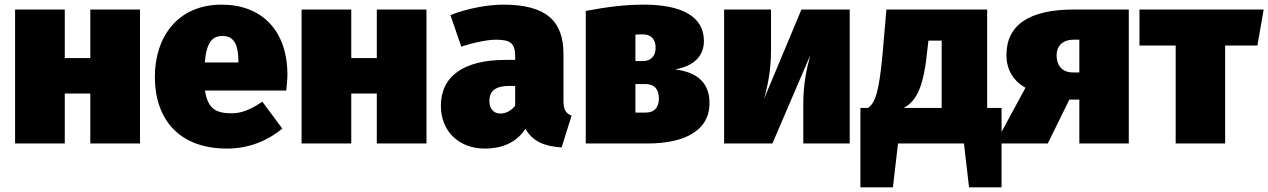

<svg xmlns="http://www.w3.org/2000/svg" viewBox="-20 -618 5463 827"><path d="M369 0H583V-577H369V-368H259V-577H45V0H259V-215H369Z M1218 -296C1218 -489 1105 -598 935 -598C743 -598 647 -456 647 -287C647 -109 747 22 958 22C1059 22 1139 -17 1196 -64L1110 -180C1060 -146 1020 -130 979 -130C916 -130 875 -145 863 -228H1213C1215 -248 1218 -278 1218 -296ZM1007 -349H862C870 -437 894 -463 939 -463C994 -463 1006 -415 1007 -356Z M1603 0H1817V-577H1603V-368H1493V-577H1279V0H1493V-215H1603Z M2407 -187V-386C2407 -528 2332 -598 2148 -598C2082 -598 1993 -582 1920 -553L1967 -417C2024 -436 2082 -447 2116 -447C2179 -447 2199 -432 2199 -374V-360H2158C1976 -360 1879 -289 1879 -162C1879 -55 1954 22 2069 22C2135 22 2201 1 2243 -63C2276 -8 2324 12 2399 17L2442 -120C2416 -130 2407 -146 2407 -187ZM2135 -129C2106 -129 2088 -150 2088 -183C2088 -228 2116 -248 2176 -248H2199V-163C2185 -144 2162 -129 2135 -129Z M2888 -319C2971 -334 3012 -378 3012 -442C3012 -548 2914 -598 2754 -598C2675 -598 2599 -589 2503 -571V0H2769C2927 0 3036 -54 3036 -174C3036 -254 2992 -306 2888 -319ZM2749 -470C2785 -470 2804 -448 2804 -413C2804 -376 2783 -355 2750 -355H2717V-469C2731 -470 2739 -470 2749 -470ZM2760 -133H2717V-256H2760C2799 -256 2818 -233 2818 -195C2818 -156 2800 -133 2760 -133Z M3640 -577H3432L3271 -192C3288 -252 3301 -321 3301 -400V-577H3099V0H3307L3470 -380C3454 -321 3440 -253 3440 -173V0H3640Z M4232 -153V-577H3798L3782 -392C3766 -212 3748 -175 3719 -153H3686V189H3826L3848 0H4132L4154 189H4294V-153ZM4036 -153H3872C3932 -184 3960 -253 3975 -409L3979 -443H4036Z M4605 -577C4414 -577 4315 -511 4315 -381C4315 -315 4348 -267 4397 -240L4267 0H4493L4586 -189H4629V0H4842V-577ZM4601 -306C4553 -306 4531 -339 4531 -379C4531 -417 4554 -447 4605 -447H4629V-306Z M5423 -577H4888V-422H5044V0H5257V-422H5396Z"/></svg>

Font: Glow Sans SC Normal Heavy
Style: Regular
Weight: 900
Designer: Ryoko NISHIZUKA (kana, bopomofo & ideographs); Paul D. Hunt (Latin, Greek & Cyrillic); Sandoll Communications, Soo-young
Version: Version 0.93